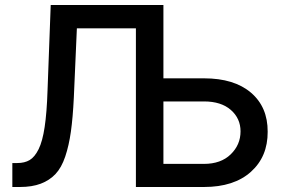

<svg xmlns="http://www.w3.org/2000/svg" viewBox="-20 -747 1137 767"><path d="M29.3 0V-95.7H48.8Q78.6 -95.7 98.6 -107.7Q118.7 -119.6 134.3 -151.1Q149.9 -182.6 158.4 -239.7Q167 -296.9 169.9 -385.7L182.6 -727.1H632.8V-434.1H794.9Q915.5 -434.1 982.7 -376.7Q1049.8 -319.3 1049.3 -220.7Q1049.8 -121.1 982.2 -60.5Q914.6 0 794.9 0H522.9V-633.8H287.1L274.9 -356.4Q271 -276.9 263.2 -221.2Q255.4 -165.5 240.5 -121.3Q225.6 -77.1 201.7 -51.8Q177.7 -26.4 142.8 -13.2Q107.9 0 59.6 0ZM632.8 -341.8V-92.3H794.9Q862.3 -92.3 901.6 -130.4Q940.9 -168.5 940.9 -222.2Q940.9 -273.9 902.1 -307.9Q863.3 -341.8 794.9 -341.8Z"/></svg>

Font: Interop Med
Style: Regular
Weight: 500
Designer: Rasmus Andersson, Google, Jang Haemin
Foundry: jhaemin
Version: Version 1.007